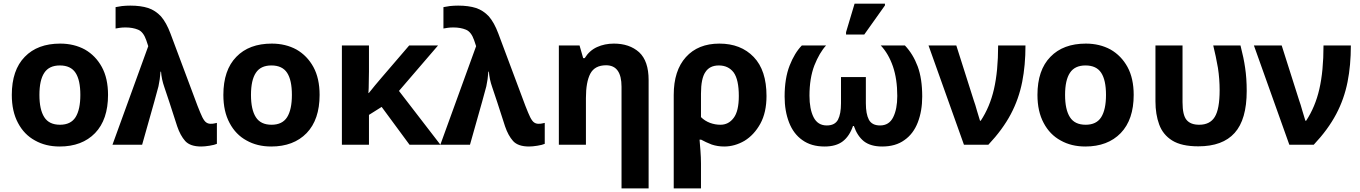

<svg xmlns="http://www.w3.org/2000/svg" viewBox="-20 -796 7479 1056"><path d="M574.2 -273.9Q574.2 -138.2 502.9 -64Q431.2 9.8 308.1 9.8Q231 9.8 172.4 -23.4Q112.8 -55.7 79.1 -119.6Q44.9 -183.1 44.9 -273.9Q44.9 -410.6 116.2 -483.4Q186.5 -556.2 311 -556.2Q387.2 -556.2 447.3 -523.4Q505.9 -489.7 540 -427.7Q574.2 -365.2 574.2 -273.9ZM196.8 -273.9Q196.8 -192.9 223.6 -151.4Q250 -109.9 310.1 -109.9Q369.1 -109.9 395.5 -151.4Q421.9 -193.4 421.9 -273.9Q421.9 -355.5 395.5 -395.5Q369.1 -436 309.1 -436Q250 -436 223.6 -395.5Q196.8 -355.5 196.8 -273.9Z M1086.4 9.8Q1025.9 9.8 998.5 -20.5Q971.7 -50.8 954.6 -101.1L911.6 -233.9Q902.8 -259.8 883.8 -316.9Q868.7 -359.9 865.7 -401.9H862.8Q859.9 -359.4 851.6 -321.3Q843.8 -289.6 828.6 -236.8L761.7 0H598.6L795.4 -542L784.7 -574.2Q768.6 -621.1 739.3 -632.8Q710 -645 670.4 -645Q651.4 -645 639.6 -643.1Q619.6 -640.1 615.7 -639.2V-756.8Q629.9 -759.8 650.9 -762.7Q674.3 -765.1 696.8 -765.1Q753.9 -765.1 794.9 -752Q834.5 -738.8 865.2 -706.1Q895 -671.9 917.5 -611.8L1066.4 -213.9Q1083 -171.4 1092.8 -151.4Q1104 -129.4 1114.3 -122.6Q1124.5 -115.2 1138.7 -115.2Q1150.4 -115.2 1156.7 -116.7Q1158.2 -117.2 1163.8 -118.2Q1169.4 -119.1 1172.9 -120.1V-4.9Q1160.2 1 1132.8 5.4Q1105.5 9.8 1086.4 9.8Z M1737.8 -273.9Q1737.8 -138.2 1666.5 -64Q1594.7 9.8 1471.7 9.8Q1394.5 9.8 1335.9 -23.4Q1276.4 -55.7 1242.7 -119.6Q1208.5 -183.1 1208.5 -273.9Q1208.5 -410.6 1279.8 -483.4Q1350.1 -556.2 1474.6 -556.2Q1550.8 -556.2 1610.8 -523.4Q1669.4 -489.7 1703.6 -427.7Q1737.8 -365.2 1737.8 -273.9ZM1360.4 -273.9Q1360.4 -192.9 1387.2 -151.4Q1413.6 -109.9 1473.6 -109.9Q1532.7 -109.9 1559.1 -151.4Q1585.4 -193.4 1585.4 -273.9Q1585.4 -355.5 1559.1 -395.5Q1532.7 -436 1472.7 -436Q1413.6 -436 1387.2 -395.5Q1360.4 -355.5 1360.4 -273.9Z M2389.2 -545.9 2174.3 -295.9 2402.3 0H2232.4L2079.1 -208L2009.3 -164.1V0H1860.4V-545.9H2009.3V-402.8Q2008.3 -362.8 2008.3 -342.8Q2008.3 -309.6 2006.3 -284.2H2008.3Q2013.7 -291 2025.1 -304.7Q2036.6 -318.4 2042 -325.7Q2047.4 -332 2059.1 -345.9Q2070.8 -359.9 2077.1 -367.2L2230.5 -545.9Z M2889.6 9.8Q2829.1 9.8 2801.8 -20.5Q2774.9 -50.8 2757.8 -101.1L2714.8 -233.9Q2706.1 -259.8 2687 -316.9Q2671.9 -359.9 2668.9 -401.9H2666Q2663.1 -359.4 2654.8 -321.3Q2647 -289.6 2631.8 -236.8L2564.9 0H2401.9L2598.6 -542L2587.9 -574.2Q2571.8 -621.1 2542.5 -632.8Q2513.2 -645 2473.6 -645Q2454.6 -645 2442.9 -643.1Q2422.9 -640.1 2418.9 -639.2V-756.8Q2433.1 -759.8 2454.1 -762.7Q2477.5 -765.1 2500 -765.1Q2557.1 -765.1 2598.1 -752Q2637.7 -738.8 2668.5 -706.1Q2698.2 -671.9 2720.7 -611.8L2869.6 -213.9Q2886.2 -171.4 2896 -151.4Q2907.2 -129.4 2917.5 -122.6Q2927.7 -115.2 2941.9 -115.2Q2953.6 -115.2 2960 -116.7Q2961.4 -117.2 2967 -118.2Q2972.7 -119.1 2976.1 -120.1V-4.9Q2963.4 1 2936 5.4Q2908.7 9.8 2889.6 9.8Z M3398.4 240.2V-318.8Q3398.4 -437 3313.5 -437Q3251 -437 3226.6 -390.6Q3202.6 -344.7 3202.6 -256.8V0H3053.7V-545.9H3167.5L3187.5 -476.1H3195.8Q3221.7 -518.1 3263.7 -537.1Q3305.7 -556.2 3356.4 -556.2Q3441.9 -556.2 3495.1 -508.8Q3547.4 -460.4 3547.4 -356V240.2Z M3685.5 240.2V-273.9Q3685.5 -407.7 3752.4 -481.9Q3819.3 -556.2 3936.5 -556.2Q4054.7 -556.2 4125.5 -482.4Q4195.8 -409.2 4195.8 -268.1Q4195.8 -177.2 4161.6 -115.2Q4127.4 -53.7 4074.7 -21.5Q4020.5 9.8 3963.4 9.8Q3926.8 9.8 3894.5 -1Q3861.8 -13.7 3836.4 -27.8H3827.6Q3828.6 -18.6 3832.5 33.2Q3835.4 70.3 3835.4 103V240.2ZM3942.4 -109.9Q3987.3 -109.9 4015.1 -147.5Q4043.5 -184.6 4043.5 -268.1Q4043.5 -357.9 4015.1 -397.5Q3985.8 -436 3933.6 -436Q3883.3 -436 3859.9 -399.9Q3835.4 -364.7 3835.4 -280.8V-151.9Q3856.4 -130.9 3885.3 -120.1Q3913.1 -109.9 3942.4 -109.9Z M4515.1 9.8Q4441.9 9.8 4393.1 -25.4Q4344.2 -59.6 4319.8 -122.6Q4295.4 -185.5 4295.4 -265.1Q4295.4 -364.7 4322.8 -435.1Q4350.1 -504.9 4390.1 -545.9H4523.4Q4487.3 -506.8 4459 -436Q4432.1 -365.2 4432.1 -270Q4432.1 -196.3 4454.6 -151.4Q4477.5 -106 4527.3 -106Q4571.8 -106 4588.9 -137.7Q4605.5 -169.4 4605.5 -228V-372.1H4742.2V-228Q4742.2 -169.4 4758.8 -137.7Q4775.9 -106 4820.3 -106Q4870.1 -106 4892.6 -151.4Q4915 -196.3 4915 -268.1Q4915 -360.8 4891.1 -430.7Q4866.7 -501 4824.2 -545.9H4957Q5002 -498.5 5027.3 -430.7Q5052.2 -363.3 5052.2 -265.1Q5052.2 -185.5 5027.8 -122.6Q5003.4 -59.6 4954.1 -25.4Q4905.8 9.8 4832 9.8Q4768.6 9.8 4731.4 -19Q4695.3 -47.9 4676.3 -103H4671.4Q4652.3 -47.4 4615.7 -19Q4578.6 9.8 4515.1 9.8ZM4633.3 -606V-619.1L4680.2 -775.9H4847.2V-766.1L4733.4 -606Z M5281.7 0 5086.9 -545.9H5239.7L5335.9 -243.2Q5343.8 -222.2 5353.5 -186.5Q5367.2 -140.6 5370.1 -131.8H5374Q5424.3 -208 5446.8 -305.7Q5469.7 -404.8 5469.7 -545.9H5620.1Q5620.1 -436.5 5602.1 -345.7Q5583.5 -251.5 5539.6 -168.5Q5494.6 -83.5 5416 0Z M6215.3 -273.9Q6215.3 -138.2 6144 -64Q6072.3 9.8 5949.2 9.8Q5872.1 9.8 5813.5 -23.4Q5753.9 -55.7 5720.2 -119.6Q5686 -183.1 5686 -273.9Q5686 -410.6 5757.3 -483.4Q5827.6 -556.2 5952.1 -556.2Q6028.3 -556.2 6088.4 -523.4Q6147 -489.7 6181.2 -427.7Q6215.3 -365.2 6215.3 -273.9ZM5837.9 -273.9Q5837.9 -192.9 5864.7 -151.4Q5891.1 -109.9 5951.2 -109.9Q6010.3 -109.9 6036.6 -151.4Q6063 -193.4 6063 -273.9Q6063 -355.5 6036.6 -395.5Q6010.3 -436 5950.2 -436Q5891.1 -436 5864.7 -395.5Q5837.9 -355.5 5837.9 -273.9Z M6570.8 8.8Q6478 8.8 6426.8 -23.4Q6376 -55.2 6355.5 -111.3Q6335 -167 6335 -238.8V-545.9H6483.9V-233.9Q6483.9 -163.1 6505.9 -136.7Q6527.8 -109.9 6575.7 -109.9Q6634.8 -109.9 6661.1 -152.8Q6688 -195.8 6688 -299.8Q6688 -361.3 6678.7 -422.4Q6667.5 -486.8 6652.8 -545.9H6802.7Q6820.8 -476.1 6828.1 -423.8Q6836.9 -366.2 6836.9 -295.9Q6836.9 -138.7 6770.5 -64.9Q6704.6 8.8 6570.8 8.8Z M7071.3 0 6876.5 -545.9H7029.3L7125.5 -243.2Q7133.3 -222.2 7143.1 -186.5Q7156.7 -140.6 7159.7 -131.8H7163.6Q7213.9 -208 7236.3 -305.7Q7259.3 -404.8 7259.3 -545.9H7409.7Q7409.7 -436.5 7391.6 -345.7Q7373 -251.5 7329.1 -168.5Q7284.2 -83.5 7205.6 0Z"/></svg>

Font: Droid Sans Thai
Style: Bold
Weight: 700
Designer: Steve Matteson
Foundry: Ascender Corporation
Version: Version 1.00